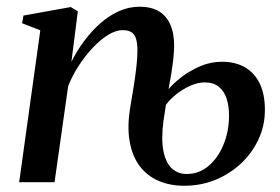

<svg xmlns="http://www.w3.org/2000/svg" viewBox="-20 -556 856 586"><path d="M198 -367.5Q214.5 -401 237 -431Q259.5 -461 286.2 -484.8Q313 -508.5 343.2 -522Q373.5 -535.5 406.5 -535.5Q440.5 -535.5 463.8 -522.2Q487 -509 499.2 -482.2Q511.5 -455.5 511.5 -416Q511.5 -400.5 509 -377.2Q506.5 -354 502.5 -329.5Q498.5 -305 494.5 -284Q509 -301.5 534 -320.8Q559 -340 590.8 -353.8Q622.5 -367.5 657.5 -367.5Q698.5 -367.5 727.8 -350.5Q757 -333.5 772.8 -300.8Q788.5 -268 788.5 -220.5Q788.5 -173 769.2 -131.2Q750 -89.5 716 -57.5Q682 -25.5 637.5 -7.2Q593 11 542 11Q500 11 465.2 -3.5Q430.5 -18 407.2 -48Q384 -78 375.8 -123.8Q367.5 -169.5 378 -231.5Q383 -260.5 388 -291.8Q393 -323 396.2 -351.5Q399.5 -380 399.5 -400.5Q399.5 -423.5 395.2 -437.5Q391 -451.5 381 -457.8Q371 -464 354 -464Q334 -464 310.5 -449.8Q287 -435.5 264 -411.2Q241 -387 221 -356.5Q201 -326 188 -293L146.5 0H38.5L103 -463.5L47.5 -485L51.5 -508.5L196 -534.5L217.5 -521.5ZM479 -187.5Q471.5 -131 478.8 -95Q486 -59 504.5 -42Q523 -25 550 -25Q587.5 -25 616.5 -49.5Q645.5 -74 662.2 -114.8Q679 -155.5 679 -203.5Q679 -233 671.5 -255.5Q664 -278 647.8 -291.2Q631.5 -304.5 605 -304.5Q584 -304.5 561.8 -294.8Q539.5 -285 520 -269.8Q500.5 -254.5 486.5 -236.5Z"/></svg>

Font: Merriweather 96pt Medium
Style: Italic
Weight: 500
Italic angle: -7.8°
Version: Version 2.101